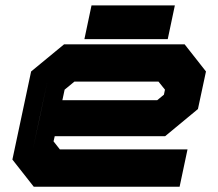

<svg xmlns="http://www.w3.org/2000/svg" viewBox="-20 -708 828 728"><path d="M680 -540 761 -437 730.5 -294.5 606 -191.5H187.5L183 -172L207 -141.5H691L661 0H108L27 -103L98 -437L223 -540ZM581 -398.5H262L225 -368L216.5 -328H576L601.5 -349L605.5 -368ZM160.5 -403 103.5 -137 130.5 -262ZM300 -559.5 327 -687.5H643L616 -559.5Z"/></svg>

Font: Tourney Expanded Black
Style: Italic
Weight: 900
Width: 7
Italic angle: -12°
Designer: Tyler Finck
Foundry: Etcetera Type Co
Version: Version 1.010; ttfautohint (v1.8.3)